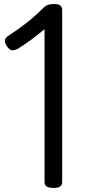

<svg xmlns="http://www.w3.org/2000/svg" viewBox="-20 -914 492 948"><path d="M244 14Q220 14 210 6.5Q200 -1 200 -14V-770Q178 -752 155 -734Q132 -716 109.5 -700.5Q87 -685 68 -673Q54 -666 41.5 -665.5Q29 -665 15 -684Q2 -704 4 -716Q6 -728 28 -742Q56 -760 80.5 -778Q105 -796 132 -818Q159 -840 191 -872Q200 -881 207 -885.5Q214 -890 223 -892Q232 -894 247 -894Q271 -894 279 -885.5Q287 -877 287 -867V-14Q287 -1 277 6.5Q267 14 244 14Z"/></svg>

Font: Playwrite HR Lijeva
Style: Regular
Weight: 400
Designer: Veronika Burian, José Scaglione
Foundry: TypeTogether
Version: Version 1.002